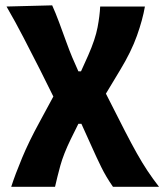

<svg xmlns="http://www.w3.org/2000/svg" viewBox="-20 -524 630 736"><path d="M23 192Q38.5 144 64.8 81Q91 18 131 -55L184.5 -154L133 -257.5Q103 -316.5 71.2 -378Q39.5 -439.5 5 -499L180 -503.5Q193 -475 207 -437.2Q221 -399.5 234 -363.5Q247 -327.5 257 -304L280.5 -250.5H290.5L318 -311.5Q345.5 -374 354 -419.2Q362.5 -464.5 364 -499H535.5Q527 -449 505 -387.2Q483 -325.5 440.5 -255.5L386 -165L459 -21.5Q484 27 504.5 63.5Q525 100 545.2 130.5Q565.5 161 589.5 192H413Q386.5 154 368 116.2Q349.5 78.5 332 39L292 -49.5H280.5L251.5 9Q223.5 66.5 211.2 111.2Q199 156 191 192Z"/></svg>

Font: Commissioner Flair
Style: Bold
Weight: 700
Designer: Kostas Bartsokas
Foundry: Kostas Bartsokas
Version: Version 1.000; ttfautohint (v1.8.3)